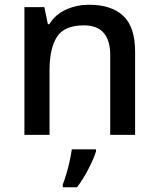

<svg xmlns="http://www.w3.org/2000/svg" viewBox="-20 -662 670 810"><path d="M356 -642Q450 -642 500 -595Q550 -548 550 -444V-93H445V-429Q445 -555 334 -555Q251 -555 220 -506Q189 -457 189 -365V-93H83V-632H167L182 -560H188Q214 -602 259.5 -622Q305 -642 356 -642ZM385 -23Q376 6 353.5 50Q331 94 305 128H245V116Q252 98 260 71.5Q268 45 274 17Q280 -11 283 -32H385Z"/></svg>

Font: Noto Sans Telugu UI Medium
Style: Regular
Weight: 500
Designer: Jelle Bosma - Monotype Design Team
Foundry: Monotype Imaging Inc.
Version: Version 2.005; ttfautohint (v1.8.4.7-5d5b)